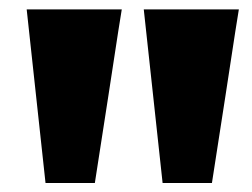

<svg xmlns="http://www.w3.org/2000/svg" viewBox="-20 -791 548 418"><path d="M38.1 -770.5H245.1Q244.6 -770.5 215.8 -581.5L186.5 -392.6H79.1ZM293 -770.5H500Q499.5 -770.5 470.7 -581.5L441.4 -392.6H334Z"/></svg>

Font: Nobile-bold
Style: Bold
Weight: 700
Version: Version 1.000;PS 001.000;hotconv 1.0.38